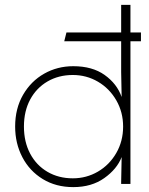

<svg xmlns="http://www.w3.org/2000/svg" viewBox="-20 -753 610 786"><path d="M78 -235Q78 -172 103.5 -124Q129 -76 174.5 -49.5Q220 -23 278 -23Q334 -23 381 -50.5Q428 -78 456 -126.5Q484 -175 484 -235Q484 -294 456 -342.5Q428 -391 381 -418.5Q334 -446 278 -446Q220 -446 174.5 -419.5Q129 -393 103.5 -345.5Q78 -298 78 -235ZM42 -235Q42 -309 74.5 -365Q107 -421 161 -451.5Q215 -482 280 -482Q358 -482 408.5 -446Q459 -410 478 -356L476 -458V-733H514V0H476V-8L478 -110Q459 -61 407 -24Q355 13 280 13Q209 13 155 -20Q101 -53 71.5 -109.5Q42 -166 42 -235ZM557 -620V-584H243L252 -620Z"/></svg>

Font: Kreadon
Style: Regular
Weight: 400
Designer: kohakuno
Foundry: StudioGnu
Version: Version 1.000;Glyphs 3.1.2 (3151)